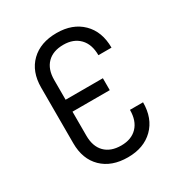

<svg xmlns="http://www.w3.org/2000/svg" viewBox="-175 -867 949 1004"><g transform="rotate(-30 300.0 -365.0)"><path d="M309 10Q211 10 154 -45.5Q97 -101 97 -197V-533Q97 -629 154 -684.5Q211 -740 309 -740Q405 -740 462.5 -683.5Q520 -627 520 -530H441Q441 -596 405.5 -632.5Q370 -669 309 -669Q246 -669 211 -633.5Q176 -598 176 -533V-414H401V-342H176V-197Q176 -132 211 -96.5Q246 -61 309 -61Q371 -61 406 -97.5Q441 -134 441 -200H520Q520 -103 462.5 -46.5Q405 10 309 10Z"/></g></svg>

Font: JetBrains Mono NL Light
Style: Regular
Weight: 300
Monospace: yes
Designer: Philipp Nurullin, Konstantin Bulenkov
Foundry: JetBrains
Version: Version 2.305; ttfautohint (v1.8.4.7-5d5b)